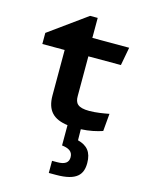

<svg xmlns="http://www.w3.org/2000/svg" viewBox="-139 -745 899 1146"><g transform="rotate(15 310.0 -172.0)"><path d="M40 -421H178V-140.5C178 -46 223 -3.5 310.5 8V133.5C349.5 138 378 151 378 188.5C378 220 358 237.5 308.5 237.5H276.5V312.5H321C450 312.5 483 266.5 483 196.5C483 128 452.5 94 394.5 79L393.5 11C446.5 8.5 489.5 -1.5 525.5 -13.5L535 -122C502 -115.5 453.5 -107.5 414 -107.5C340.5 -107.5 324.5 -132.5 324.5 -175.5V-421H525.5L546.5 -533.5H319V-657H272L40 -489.5Z"/></g></svg>

Font: Monaspace Argon
Style: Bold
Weight: 700
Designer: Riley Cran & the Lettermatic Team
Foundry: Lettermatic
Version: Version 1.000 (Monaspace Argon)